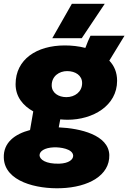

<svg xmlns="http://www.w3.org/2000/svg" viewBox="-43 -775 675 1010"><path d="M312 -145C446 -145 573 -219 573 -350C573 -394 558 -429 532 -456L612 -587H433C424 -569 416 -550 406 -523C371 -532 334 -536 298 -536C150 -536 39 -463 39 -332C39 -266 78 -219 132 -189L115 -91C35 -70 -26 -25 -23 55C-19 181 152 220 278 215C422 210 535 148 532 40C528 -65 380 -100 266 -105L274 -147C287 -146 300 -145 312 -145ZM269 86C197 88 166 64 165 42C165 21 190 2 241 0C272 -1 340 7 342 44C342 64 320 84 269 86ZM306 -264C265 -264 229 -286 229 -326C229 -375 269 -401 310 -401C354 -401 389 -378 389 -338C389 -292 351 -264 306 -264ZM387 -574 508 -755H335L232 -574Z"/></svg>

Font: Fixel Display Black
Style: Italic
Weight: 900
Italic angle: -10°
Designer: AlfaBravo + MacPaw
Foundry: Kyrylo Tkachov, Marchela Mozhyna, Serhii Makarenko, Maria Weinstein, Zakhar Kryvoshyya
Version: Version 1.210;Glyphs 3.2 (3217)